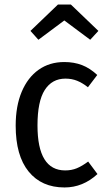

<svg xmlns="http://www.w3.org/2000/svg" viewBox="-20 -812 469 845"><path d="M408 -482 367 -428Q343 -447 319.5 -456.5Q296 -466 268 -466Q209 -466 177 -416Q145 -366 145 -260Q145 -62 267 -62Q295 -62 318 -71.5Q341 -81 368 -101L409 -46Q345 13 264 13Q163 13 106 -57Q49 -127 49 -259Q49 -345 75.5 -408Q102 -471 150 -505Q198 -539 263 -539Q306 -539 341 -525.5Q376 -512 408 -482ZM114 -676 235 -792H292L413 -676L377 -637L263 -722L149 -637Z"/></svg>

Font: Fira Sans Condensed
Style: Regular
Weight: 400
Width: 3
Designer: bBox Type GmbH & Carrois Corporate GbR & Edenspiekermann AG
Foundry: bBox Type GmbH & Carrois Corporate GbR & Edenspiekermann AG
Version: Version 4.301